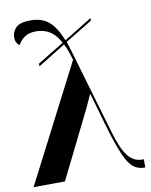

<svg xmlns="http://www.w3.org/2000/svg" viewBox="-86 -834 705 897"><g transform="rotate(-10 266.5 -385.0)"><path d="M285 -554Q272 -600 256 -632L125 -551V-564L251 -641Q229 -682 200.5 -698.5Q172 -715 138 -715Q104 -715 84 -701.5Q64 -688 51 -665Q32 -678 32 -704Q32 -731 51.5 -750.5Q71 -770 121 -770Q173 -770 206 -743Q239 -716 266 -650L399 -732V-720L270 -641Q279 -616 288 -584L403 -192Q427 -108 454.5 -73.5Q482 -39 521 -39H530V0H527Q496 0 474.5 -17Q453 -34 434.5 -74.5Q416 -115 394 -185Q389 -201 379.5 -233.5Q370 -266 359 -305Q348 -344 337 -382H335Q326 -361 317.5 -343Q309 -325 301 -308L149 -1L0 0Z"/></g></svg>

Font: Noto Serif Display SemiCondensed
Style: Bold
Weight: 700
Width: 4
Designer: Monotype Design Team
Foundry: Monotype Imaging Inc.
Version: Version 2.009